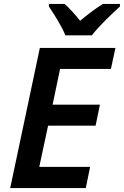

<svg xmlns="http://www.w3.org/2000/svg" viewBox="-20 -958 631 978"><path d="M313 -778H448C481 -822 553 -891 591 -925V-938H504C466 -914 428 -886 388 -852C364 -883 333 -917 309 -938H229V-925C255 -886 294 -826 313 -778ZM32 0H417L439 -108H180L225 -318H467L489 -425H248L286 -607H545L568 -714H183Z"/></svg>

Font: Noto Sans SemiBold
Style: Italic
Weight: 600
Italic angle: -12°
Designer: Monotype Design Team
Foundry: Monotype Imaging Inc.
Version: Version 2.013